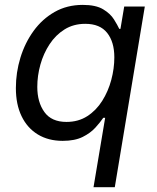

<svg xmlns="http://www.w3.org/2000/svg" viewBox="-20 -573 653 797"><path d="M456.5 204.1H368.2L416.5 -84H408.7Q396.5 -65.9 376.2 -43.5Q356 -21 323.2 -4.6Q290.5 11.7 240.2 11.7Q180.7 11.7 137 -14.9Q93.3 -41.5 69.6 -90.6Q45.9 -139.6 45.9 -207.5Q45.9 -272 64.7 -333.5Q83.5 -395 119.4 -444.6Q155.3 -494.1 206.8 -523.4Q258.3 -552.7 323.7 -552.7Q377.9 -552.7 408.2 -534.4Q438.5 -516.1 453.1 -492.4Q467.8 -468.8 475.1 -453.1H480L495.6 -545.9H581.1ZM255.9 -66.9Q305.2 -66.9 342.3 -90.8Q379.4 -114.7 404.3 -154.3Q429.2 -193.8 441.9 -241.2Q454.6 -288.6 454.6 -335Q454.6 -398.9 424.8 -436.5Q395 -474.1 334 -474.1Q285.2 -474.1 248 -450.9Q210.9 -427.7 185.8 -389.4Q160.6 -351.1 147.7 -304.9Q134.8 -258.8 134.8 -212.4Q134.8 -148.9 164.3 -107.9Q193.8 -66.9 255.9 -66.9Z"/></svg>

Font: Inter
Style: Italic
Weight: 400
Italic angle: -9.3988°
Designer: Rasmus Andersson
Foundry: rsms
Version: Version 4.001;git-66647c0bb